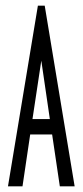

<svg xmlns="http://www.w3.org/2000/svg" viewBox="-20 -654 290 674"><path d="M190 0 163 -182H86L59 0H8L113 -634H137L242 0ZM125 -441 94 -236H155Z"/></svg>

Font: Inconsolata UltraCondensed
Style: Regular
Weight: 400
Width: 1
Monospace: yes
Designer: Raph Levien, Cyreal, Brenton Simpson
Foundry: Raph Levien, Cyreal, Google
Version: Version 3.000; ttfautohint (v1.8.2.53-6de2)